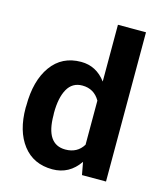

<svg xmlns="http://www.w3.org/2000/svg" viewBox="-106 -763 720 852"><g transform="rotate(15 254.0 -337.5)"><path d="M215.8 -483.4Q285.6 -483.4 330.1 -423.8V-684.6H459V1H348.6L337.9 -57.1Q292 10.3 214.4 10.3Q127.4 10.3 78.6 -53Q29.8 -116.2 29.8 -223.6L30.3 -232.9Q30.3 -347.7 79.1 -415.5Q127.9 -483.4 215.8 -483.4ZM247.6 -89.4Q302.2 -89.4 329.1 -133.3V-335.9Q301.8 -383.3 248 -383.3Q202.1 -383.3 179.7 -343.3Q157.2 -303.2 157.2 -232.9L157.7 -223.6Q157.7 -89.4 247.6 -89.4Z"/></g></svg>

Font: Yantramanav
Style: Bold
Weight: 700
Version: Version 1.001;PS 1.0;hotconv 1.0.72;makeotf.lib2.5.5900; ttf